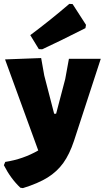

<svg xmlns="http://www.w3.org/2000/svg" viewBox="-38 -775 539 989"><path d="M190 -386 241 -189H251L298 -368L317 -472H481L343 -49Q320 20 288 64.5Q256 109 207 139.5Q158 170 80 194L67 192Q17 145 -18 76L-11 59Q81 45 159 0L-12 -469L174 -476ZM336 -754 405 -647 402 -630Q260 -558 179 -521L162 -522L118 -594Q220 -670 319 -755Z"/></svg>

Font: Luna Sans Black
Style: Regular
Weight: 900
Designer: Juan Pablo del Peral
Foundry: Huerta Tipografica
Version: Version 2.001; ttfautohint (v1.5)